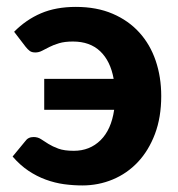

<svg xmlns="http://www.w3.org/2000/svg" viewBox="-20 -544 529 571"><path d="M22 -449.5Q57.5 -485.5 102 -504.5Q146.5 -523.5 205.5 -523.5Q267.5 -523.5 314.8 -503.2Q362 -483 394.2 -447.5Q426.5 -412 443 -363.5Q459.5 -315 459.5 -258.5Q459.5 -195 440.8 -145.5Q422 -96 390 -62Q358 -28 315.2 -10.2Q272.5 7.5 225 7.5Q198 7.5 170.5 3.8Q143 0 116.2 -9.8Q89.5 -19.5 64.5 -36.2Q39.5 -53 17.5 -78.5L55 -124Q63.5 -136.5 80 -136.5Q92.5 -136.5 102.2 -130Q112 -123.5 124 -116Q136 -108.5 153.5 -102Q171 -95.5 199.5 -95.5Q247 -95.5 279 -127Q311 -158.5 319.5 -217.5H111.5V-309.5H318Q308.5 -362.5 278 -391.5Q247.5 -420.5 197 -420.5Q172.5 -420.5 155.8 -415.5Q139 -410.5 126.8 -404.2Q114.5 -398 105 -393Q95.5 -388 85 -388Q74.5 -388 68.5 -392.5Q62.5 -397 56.5 -404.5Z"/></svg>

Font: Lato 2
Style: Regular
Weight: 800
Designer: Lukasz Dziedzic with Adam Twardoch and Botio Nikoltchev
Foundry: tyPoland Lukasz Dziedzic
Version: Version 2.015; 2015-08-06; http://www.latofonts.com/